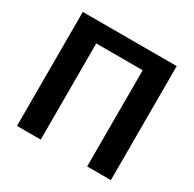

<svg xmlns="http://www.w3.org/2000/svg" viewBox="-159 -892 1067 1058"><g transform="rotate(30 375.0 -363.0)"><path d="M673.5 0H522.5V-612H227V0H76V-725.5H673.5Z"/></g></svg>

Font: Lato 2
Style: Regular
Weight: 800
Designer: Lukasz Dziedzic with Adam Twardoch and Botio Nikoltchev
Foundry: tyPoland Lukasz Dziedzic
Version: Version 2.015; 2015-08-06; http://www.latofonts.com/